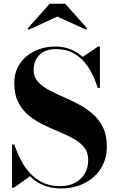

<svg xmlns="http://www.w3.org/2000/svg" viewBox="-20 -1014 642 1048"><path d="M313 14.5Q257.5 14.5 215.5 -3.5Q173.5 -21.5 143.5 -52L57 10H45.5V-225H58.5Q72.5 -182.5 93.2 -142Q114 -101.5 143.8 -69Q173.5 -36.5 213.8 -17.2Q254 2 307.5 2Q355 2 389.5 -16.2Q424 -34.5 442.8 -66.8Q461.5 -99 461.5 -141.5Q461.5 -182 439.5 -209.5Q417.5 -237 381.5 -257Q345.5 -277 302.5 -294.8Q259.5 -312.5 216.5 -333.2Q173.5 -354 137.8 -383.2Q102 -412.5 80 -455.2Q58 -498 58 -560Q58 -622.5 89.2 -667.5Q120.5 -712.5 171 -736.2Q221.5 -760 280 -760Q325 -760 363 -745.8Q401 -731.5 431 -703L515 -760H525.5V-534.5H513Q493 -601 461.2 -648.2Q429.5 -695.5 386 -720.8Q342.5 -746 286.5 -746Q226.5 -746 195 -714.2Q163.5 -682.5 163.5 -632Q163.5 -595.5 185.2 -570.2Q207 -545 242.5 -525.2Q278 -505.5 320.5 -487.2Q363 -469 405.8 -446.8Q448.5 -424.5 484 -394.2Q519.5 -364 541.2 -320.5Q563 -277 563 -215Q563 -145 530 -93.5Q497 -42 440.2 -13.8Q383.5 14.5 313 14.5ZM137 -852 131 -858.5 251 -993.5H336L456 -858.5L449.5 -852L293 -923.5Z"/></svg>

Font: Bodoni Moda 18pt
Style: Bold
Weight: 700
Designer: Owen Earl
Foundry: indestructible type
Version: Version 2.004